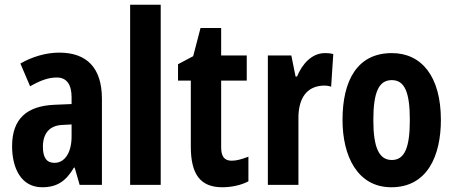

<svg xmlns="http://www.w3.org/2000/svg" viewBox="-20 -780 1914 810"><path d="M230 -558C175 -558 116 -541 66 -512L107 -416C153 -442 185 -453 220 -453C263 -453 282 -421 282 -370V-341L210 -338C93 -333 31 -279 31 -163C31 -74 67 10 158 10C222 10 259 -17 292 -73H295L316 0H410V-363C410 -494 346 -558 230 -558ZM244 -253 282 -255V-204C282 -136 253 -93 210 -93C178 -93 161 -113 161 -161C161 -216 188 -251 244 -253Z M658 0V-760H529V0Z M957 -102C926 -102 913 -121 913 -158V-440H1021V-546H913V-662H826L795 -543L731 -509V-440H785V-162C785 -46 824 10 918 10C957 10 998 1 1028 -15V-119C999 -108 978 -102 957 -102Z M1351 -556C1294 -556 1254 -508 1233 -457H1227L1209 -546H1110V0H1239V-279C1238 -364 1273 -419 1350 -419C1353 -419 1369 -418 1377 -414L1386 -552C1370 -556 1359 -556 1351 -556Z M1840 -274C1840 -457 1759 -556 1633 -556C1487 -556 1425 -440 1425 -274C1425 -120 1489 10 1631 10C1783 10 1840 -123 1840 -274ZM1555 -273C1555 -391 1578 -442 1633 -442C1687 -442 1709 -391 1709 -274C1709 -157 1687 -105 1633 -105C1579 -105 1555 -158 1555 -273Z"/></svg>

Font: Noto Sans Tamil ExtraCondensed
Style: Bold
Weight: 700
Width: 2
Designer: Jelle Bosma - Monotype Design Team
Foundry: Monotype Imaging Inc.
Version: Version 2.004